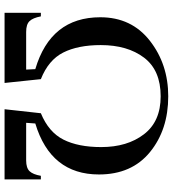

<svg xmlns="http://www.w3.org/2000/svg" viewBox="22 -780 758 842"><g transform="rotate(90 401.0 -359.0)"><path d="M766.6 0V-159.2H751C747.1 -136.4 740.4 -120 731 -109.9C721.5 -99.8 705.7 -94.7 683.6 -94.7H518.6L521.5 -134.8C670.6 -179.7 745.1 -272.8 745.1 -414.1C745.1 -509.8 712.4 -584.3 647 -637.7C581.5 -691.1 500 -717.8 402.3 -717.8C308.6 -717.8 227.4 -690.9 158.7 -637.2C90 -583.5 55.7 -511.1 55.7 -419.9C55.7 -274.7 131.5 -179.7 283.2 -134.8L285.2 -94.7H120.1C98 -94.7 82.2 -99.6 72.8 -109.4C63.3 -119.1 56.3 -135.7 51.8 -159.2H36.1V0H343.8L327.1 -159.2C271.2 -181.3 232.3 -214 210.4 -257.3C188.6 -300.6 177.7 -355.5 177.7 -421.9C177.7 -500 196.1 -563.3 232.9 -611.8C269.7 -660.3 326.2 -684.6 402.3 -684.6C475.9 -684.6 531.4 -660.2 568.8 -611.3C606.3 -562.5 625 -500 625 -423.8C625 -356.8 614.1 -301.6 592.3 -258.3C570.5 -215 531.9 -182 476.6 -159.2L459 0Z"/></g></svg>

Font: FreeUniversal
Style: BoldItalic
Weight: 700
Italic angle: -11°
Version: Version 1.001